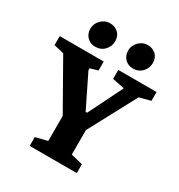

<svg xmlns="http://www.w3.org/2000/svg" viewBox="-217 -996 1055 1130"><g transform="rotate(30 311.0 -431.0)"><path d="M152 0V-60L232 -80V-250L50 -571L-18 -587V-648H281V-587L229 -572V-558L337 -338H347L460 -566V-571L380 -587V-648H640V-588L564 -568L392 -246V-80L472 -60V0ZM449 -698Q417 -698 395 -720Q373 -742 373 -777Q373 -811 398.5 -836.5Q424 -862 458 -862Q490 -862 513 -841.5Q536 -821 536 -784Q536 -750 512 -724Q488 -698 449 -698ZM192 -698Q160 -698 138 -720Q116 -742 116 -777Q116 -811 141.5 -836.5Q167 -862 202 -862Q234 -862 257 -841.5Q280 -821 280 -784Q280 -750 256 -724Q232 -698 192 -698Z"/></g></svg>

Font: Faustina Light ExtraBold
Style: Regular
Weight: 800
Version: Version 1.200